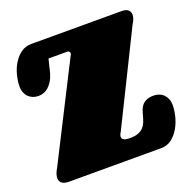

<svg xmlns="http://www.w3.org/2000/svg" viewBox="-135 -914 1050 1049"><g transform="rotate(-20 390.0 -389.0)"><path d="M338.9 -651.9Q339.8 -654.8 339.8 -656.2Q339.8 -661.6 335.9 -666.3Q332 -670.9 326.7 -670.9H215.8L196.8 -592.8Q189 -566.4 177.7 -548.3Q166.5 -530.3 153.3 -518.8Q140.1 -507.3 125.5 -502.2Q110.8 -497.1 95.7 -497.1Q78.6 -497.1 63.7 -502.9Q48.8 -508.8 37.8 -519.5Q26.9 -530.3 20.8 -545.9Q14.6 -561.5 14.6 -581.1Q14.6 -610.4 23.2 -644.8Q31.7 -679.2 49.1 -708.7Q66.4 -738.3 92.8 -758.1Q119.1 -777.8 154.8 -777.8H677.7Q706.1 -777.8 717.8 -766.8Q729.5 -755.9 729.5 -739.3Q729.5 -728 724.9 -715.1Q720.2 -702.1 711.9 -689.9L449.7 -159.2Q439.9 -144 439.9 -133.3Q439.9 -126 444.3 -121.3Q448.7 -116.7 455.3 -114Q461.9 -111.3 470.2 -110.6Q478.5 -109.9 485.8 -109.9Q516.1 -109.9 534.9 -117.4Q553.7 -125 564.9 -137.2Q576.2 -149.4 582.3 -165Q588.4 -180.7 592.8 -197Q597.2 -213.4 602.3 -229Q607.4 -244.6 617.2 -256.8Q627 -269 643.1 -276.6Q659.2 -284.2 686 -284.2Q703.1 -284.2 718 -278.3Q732.9 -272.5 743.7 -261.5Q754.4 -250.5 760.5 -235.1Q766.6 -219.7 766.6 -200.2Q766.6 -170.9 758.1 -136Q749.5 -101.1 732.2 -70.8Q714.8 -40.5 688.7 -20.3Q662.6 0 627 0H88.9Q79.6 0 70.3 -2Q61 -3.9 53.7 -8.5Q46.4 -13.2 41.7 -20.8Q37.1 -28.3 37.1 -40Q37.1 -51.3 42.2 -65.7Q47.4 -80.1 58.6 -99.1Z"/></g></svg>

Font: Corben
Style: Bold
Weight: 700
Designer: vernon adams
Foundry: vernon adams
Version: Version 1.101; ttfautohint (v1.6)